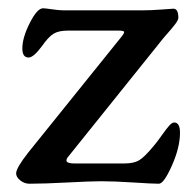

<svg xmlns="http://www.w3.org/2000/svg" viewBox="-20 -442 472 464"><path d="M84 -422Q89 -422 106 -419.5Q123 -417 134 -417H322Q346 -417 371 -419Q396 -421 399 -421Q411 -421 411 -399Q411 -394 404 -384.5Q397 -375 385 -361.5Q373 -348 367 -340L143 -61Q138 -53 143 -50Q148 -47 160 -47H281Q303 -47 316 -54.5Q329 -62 352 -90Q359 -98 371 -115Q383 -132 389.5 -139Q396 -146 401 -146Q415 -146 415 -121Q415 -86 395.5 -42Q376 2 364 2Q348 2 302 -1Q256 -4 225 -4Q199 -4 143 -1Q87 2 51 2Q39 2 29 -6Q19 -14 19 -23Q19 -36 48 -73L271 -350Q281 -362 280 -365Q279 -368 267 -368H143Q122 -368 109.5 -360.5Q97 -353 81 -330Q61 -303 49 -303Q34 -303 34 -325Q34 -351 52 -386.5Q70 -422 84 -422Z"/></svg>

Font: EB Garamond 08
Style: Regular
Weight: 400
Version: Version 0.016 ; ttfautohint (v1.5)